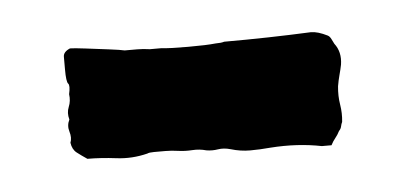

<svg xmlns="http://www.w3.org/2000/svg" viewBox="-26 -393 423 198"><g transform="rotate(-5 185.0 -293.5)"><path d="M328 -314Q327 -309 325.5 -303.5Q324 -298 323 -292Q322 -282 323.5 -273Q325 -264 324 -255Q323 -253 322.5 -250.5Q322 -248 320 -246Q318 -242 315.5 -239Q313 -236 311 -232H301Q276 -237 248 -235Q237 -234 227 -234Q217 -234 207 -237Q200 -239 194 -238Q188 -237 182 -238Q175 -240 167.5 -239.5Q160 -239 153 -240Q146 -241 140 -241Q134 -241 128 -241Q123 -241 121 -240Q105 -236 89 -238Q73 -240 59 -240Q53 -244 48.5 -247.5Q44 -251 43 -258Q45 -263 43 -269.5Q41 -276 44 -282Q42 -289 44.5 -295Q47 -301 46 -308Q48 -317 46 -319Q44 -321 44 -334Q44 -342 44 -347Q44 -352 51 -355Q55 -355 67 -353.5Q79 -352 91 -350.5Q103 -349 107 -348Q114 -348 120 -348Q126 -348 133 -347H145Q153 -346 172.5 -346Q192 -346 201 -347Q207 -347 210 -348Q233 -348 255.5 -348.5Q278 -349 300 -350Q307 -350 317 -345Q319 -344 320.5 -341Q322 -338 323 -336Q330 -327 328 -314Z"/></g></svg>

Font: Daruma Drop One
Style: Regular
Weight: 400
Designer: Maniackers Design
Version: Version 1.000